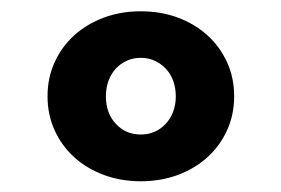

<svg xmlns="http://www.w3.org/2000/svg" viewBox="-20 -784 507 347"><path d="M234.5 -456.4Q198.6 -456.4 168 -467.7Q137.3 -479.1 114.5 -499.5Q91.8 -520 78.9 -548.2Q65.9 -576.4 65.9 -610Q65.9 -643.6 78.9 -671.8Q91.8 -700 114.5 -720.5Q137.3 -740.9 168 -752.3Q198.6 -763.6 234.5 -763.6Q270.5 -763.6 301.1 -752.3Q331.8 -740.9 354.5 -720.5Q377.3 -700 390.2 -671.8Q403.2 -643.6 403.2 -610Q403.2 -576.4 390.2 -548.2Q377.3 -520 354.5 -499.5Q331.8 -479.1 301.1 -467.7Q270.5 -456.4 234.5 -456.4ZM234.5 -540.9Q248.2 -540.9 259.5 -545.9Q270.9 -550.9 279.5 -560.2Q288.2 -569.5 293 -582.3Q297.7 -595 297.7 -610Q297.7 -625 293 -638Q288.2 -650.9 279.5 -660Q270.9 -669.1 259.5 -674.3Q248.2 -679.5 234.5 -679.5Q220.9 -679.5 209.3 -674.3Q197.7 -669.1 189.3 -660Q180.9 -650.9 176.1 -638Q171.4 -625 171.4 -610Q171.4 -579.5 189.3 -560.2Q207.3 -540.9 234.5 -540.9Z"/></svg>

Font: Spartan ExtBd
Style: Regular
Weight: 800
Designer: Matt Bailey, Mirko Velimirovic
Foundry: Matt Bailey
Version: Version 1.005